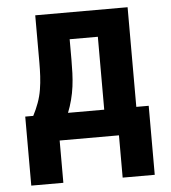

<svg xmlns="http://www.w3.org/2000/svg" viewBox="-51 -566 702 787"><g transform="rotate(-5 300.0 -173.0)"><path d="M46 174V-110H79Q92 -135 101.5 -161Q111 -187 115.5 -214.5Q120 -242 121.5 -269.5Q123 -297 123 -325V-520H503V-110H554V174H422V0H178V174ZM371 -110V-410H255V-325Q255 -298 254 -270.5Q253 -243 249.5 -216Q246 -189 239 -162Q232 -135 222 -110Z"/></g></svg>

Font: Iosevka Aile Extrabold
Style: Regular
Weight: 800
Designer: Belleve Invis
Foundry: Belleve Invis
Version: Version 27.3.5; ttfautohint (v1.8.4)